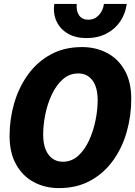

<svg xmlns="http://www.w3.org/2000/svg" viewBox="-20 -951 692 983"><path d="M282 12Q211 12 153.5 -18.5Q96 -49 62.5 -109Q29 -169 29 -255Q29 -341 52.5 -422Q76 -503 122.5 -568Q169 -633 238.5 -671.5Q308 -710 400 -710Q471 -710 528 -680Q585 -650 618.5 -591Q652 -532 652 -444Q652 -358 629 -276.5Q606 -195 559.5 -130Q513 -65 443.5 -26.5Q374 12 282 12ZM301 -123Q347 -123 380.5 -153.5Q414 -184 436 -232Q458 -280 469 -334.5Q480 -389 480 -437Q480 -505 453 -540Q426 -575 381 -575Q335 -575 301.5 -545Q268 -515 245.5 -467.5Q223 -420 212 -365.5Q201 -311 201 -262Q201 -217 213.5 -186Q226 -155 248.5 -139Q271 -123 301 -123ZM422 -756Q368 -756 328.5 -778.5Q289 -801 270 -840.5Q251 -880 258 -931H373Q369 -895 385 -872.5Q401 -850 432 -850Q464 -850 486 -873.5Q508 -897 512 -931H629Q622 -880 595 -840.5Q568 -801 524 -778.5Q480 -756 422 -756Z"/></svg>

Font: Azeret Mono Thin
Style: Bold Italic
Weight: 700
Italic angle: -12°
Version: Version 1.002